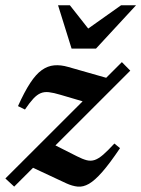

<svg xmlns="http://www.w3.org/2000/svg" viewBox="-28 -700 538 731"><path d="M-7.5 -20.5 436 -463.5 468 -431 26 10.5ZM67 -283 40.5 -296Q65 -350.5 87 -384Q109 -417.5 131.2 -433.2Q153.5 -449 178.2 -451.2Q203 -453.5 232 -445L402 -396.5L318 -305L202.5 -339Q176 -347 158.2 -349Q140.5 -351 126.8 -345.2Q113 -339.5 99 -324.5Q85 -309.5 67 -283ZM224.5 -2 79 -70 166 -155 265 -105Q286.5 -94 302.2 -90Q318 -86 332.8 -91Q347.5 -96 365 -111.2Q382.5 -126.5 407.5 -153.5L429 -136Q390 -78 361.5 -45.5Q333 -13 310.8 -0.2Q288.5 12.5 268 10.5Q247.5 8.5 224.5 -2ZM490 -680 337.5 -515H244.5L193 -680H238L319.5 -576.5H287L433 -680Z"/></svg>

Font: Newsreader 16pt 16pt SemiBold
Style: Italic
Weight: 600
Italic angle: -17°
Version: Version 1.003